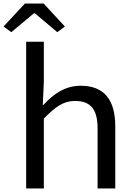

<svg xmlns="http://www.w3.org/2000/svg" viewBox="-24 -1066 744 1086"><path d="M-4 -916 40 -884 168 -991H173L300 -884L343 -916L223 -1046H117ZM124 -830V0H224V-395C288 -461 334 -495 400 -495C491 -495 528 -445 528 -339V0H628V-351C628 -502 565 -581 432 -581C344 -581 278 -534 221 -472H218L224 -604V-830Z"/></svg>

Font: Kawkab Mono Light
Style: Bold
Weight: 400
Monospace: yes
Designer: Abdullah Arif
Foundry: Abdullah Arif
Version: Version 1.000;PS 000.500;hotconv 1.0.88;makeotf.lib2.5.64775